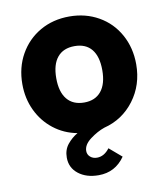

<svg xmlns="http://www.w3.org/2000/svg" viewBox="-80 -571 730 842"><g transform="rotate(-10 284.5 -150.0)"><path d="M387 -247Q387 -308 361 -340Q335 -372 285 -372Q235 -372 208.5 -340Q182 -308 182 -247Q182 -186 208.5 -153.5Q235 -121 285 -121Q334 -121 360.5 -153.5Q387 -186 387 -247ZM167 104Q167 69 186.5 45Q206 21 232 6Q173 -5 127.5 -40.5Q82 -76 56.5 -129.5Q31 -183 31 -247Q31 -321 64 -379.5Q97 -438 154.5 -471Q212 -504 285 -504Q357 -504 415 -471Q473 -438 505.5 -379Q538 -320 538 -247Q538 -155 486.5 -86.5Q435 -18 352 3Q320 14 288 38Q256 62 256 90Q256 106 268 116.5Q280 127 298 127Q330 127 354 95L409 142Q366 204 292 204Q237 204 202 176.5Q167 149 167 104Z"/></g></svg>

Font: Hanken Grotesk Black
Style: Regular
Weight: 900
Designer: Alfredo Marco Pradil
Foundry: Hanken Design Co.
Version: Version 3.014